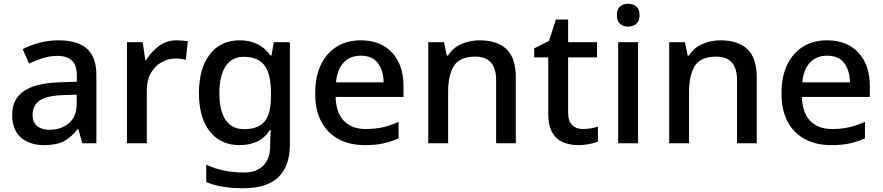

<svg xmlns="http://www.w3.org/2000/svg" viewBox="-20 -764 4708 1024"><path d="M292 -549Q393 -549 443.5 -504.5Q494 -460 494 -365V0H419L398 -75H394Q359 -31 320.5 -10.5Q282 10 214 10Q141 10 93 -29.5Q45 -69 45 -153Q45 -235 107 -278Q169 -321 298 -325L390 -328V-358Q390 -417 363 -441.5Q336 -466 287 -466Q246 -466 208 -454Q170 -442 135 -425L101 -502Q139 -522 188.5 -535.5Q238 -549 292 -549ZM317 -257Q225 -253 189.5 -226.5Q154 -200 154 -152Q154 -110 179 -91Q204 -72 244 -72Q306 -72 347.5 -107Q389 -142 389 -212V-259Z M923 -549Q937 -549 953.5 -547.5Q970 -546 982 -544L971 -445Q945 -452 917 -452Q877 -452 841.5 -432Q806 -412 784.5 -374.5Q763 -337 763 -284V0H657V-539H741L755 -443H759Q785 -486 826 -517.5Q867 -549 923 -549Z M1258 -549Q1365 -549 1423 -468H1428L1440 -539H1526V7Q1526 122 1464.5 181Q1403 240 1277 240Q1218 240 1169.5 232Q1121 224 1080 207V114Q1166 156 1283 156Q1349 156 1385 118.5Q1421 81 1421 13V-5Q1421 -18 1422 -39Q1423 -60 1424 -71H1420Q1393 -29 1352 -9.5Q1311 10 1258 10Q1156 10 1098.5 -63.5Q1041 -137 1041 -268Q1041 -398 1098.5 -473.5Q1156 -549 1258 -549ZM1280 -461Q1217 -461 1183.5 -411Q1150 -361 1150 -267Q1150 -173 1183.5 -124Q1217 -75 1282 -75Q1356 -75 1390.5 -115.5Q1425 -156 1425 -248V-268Q1425 -371 1390 -416Q1355 -461 1280 -461Z M1904 -549Q2010 -549 2071 -483.5Q2132 -418 2132 -305V-247H1770Q1772 -164 1813.5 -120Q1855 -76 1930 -76Q1982 -76 2022.5 -85.5Q2063 -95 2106 -114V-26Q2065 -8 2024 1Q1983 10 1926 10Q1847 10 1787.5 -21Q1728 -52 1694.5 -113.5Q1661 -175 1661 -265Q1661 -356 1691.5 -419Q1722 -482 1776.5 -515.5Q1831 -549 1904 -549ZM1904 -467Q1847 -467 1812.5 -430Q1778 -393 1772 -325H2026Q2025 -388 1995.5 -427.5Q1966 -467 1904 -467Z M2537 -549Q2631 -549 2681 -502Q2731 -455 2731 -351V0H2626V-336Q2626 -462 2515 -462Q2432 -462 2401 -413Q2370 -364 2370 -272V0H2264V-539H2348L2363 -467H2369Q2395 -509 2440.5 -529Q2486 -549 2537 -549Z M3088 -76Q3109 -76 3131 -79.5Q3153 -83 3169 -89V-9Q3151 -1 3122.5 4.5Q3094 10 3065 10Q3021 10 2984 -5Q2947 -20 2925.5 -57Q2904 -94 2904 -160V-458H2829V-506L2908 -546L2945 -660H3010V-539H3164V-458H3010V-162Q3010 -118 3031.5 -97Q3053 -76 3088 -76Z M3331 -744Q3355 -744 3373 -730Q3391 -716 3391 -683Q3391 -651 3373 -636.5Q3355 -622 3331 -622Q3305 -622 3287.5 -636.5Q3270 -651 3270 -683Q3270 -716 3287.5 -730Q3305 -744 3331 -744ZM3383 -539V0H3277V-539Z M3822 -549Q3916 -549 3966 -502Q4016 -455 4016 -351V0H3911V-336Q3911 -462 3800 -462Q3717 -462 3686 -413Q3655 -364 3655 -272V0H3549V-539H3633L3648 -467H3654Q3680 -509 3725.5 -529Q3771 -549 3822 -549Z M4391 -549Q4497 -549 4558 -483.5Q4619 -418 4619 -305V-247H4257Q4259 -164 4300.5 -120Q4342 -76 4417 -76Q4469 -76 4509.5 -85.5Q4550 -95 4593 -114V-26Q4552 -8 4511 1Q4470 10 4413 10Q4334 10 4274.5 -21Q4215 -52 4181.5 -113.5Q4148 -175 4148 -265Q4148 -356 4178.5 -419Q4209 -482 4263.5 -515.5Q4318 -549 4391 -549ZM4391 -467Q4334 -467 4299.5 -430Q4265 -393 4259 -325H4513Q4512 -388 4482.5 -427.5Q4453 -467 4391 -467Z"/></svg>

Font: Noto Sans Gurmukhi Medium
Style: Regular
Weight: 500
Designer: Jelle Bosma - Monotype Design Team
Foundry: Monotype Imaging Inc.
Version: Version 2.004; ttfautohint (v1.8.4.7-5d5b)